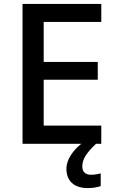

<svg xmlns="http://www.w3.org/2000/svg" viewBox="-20 -734 597 980"><path d="M400 115C400 76 425 43 470 0H497V-93H203V-327H479V-418H203V-622H497V-714H95V0H395C356 31 319 78 319 127C319 188 356 226 428 226C456 226 474 222 494 216V151C482 154 465 158 444 158C417 158 400 144 400 115Z"/></svg>

Font: Noto Sans Bengali UI Medium
Style: Regular
Weight: 500
Designer: Jelle Bosma - Monotype Design Team
Foundry: Monotype Imaging Inc.
Version: Version 2.003